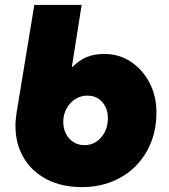

<svg xmlns="http://www.w3.org/2000/svg" viewBox="-20 -750 688 783"><path d="M314 13Q231 13 170 -19Q109 -51 76 -107.5Q43 -164 43 -238Q43 -251 44.5 -265Q46 -279 48 -293L120 -730H313L273 -477H276Q302 -504 333 -517Q364 -530 405 -530Q466 -530 514 -498Q562 -466 590 -412Q618 -358 618 -292Q618 -225 596 -169.5Q574 -114 533.5 -73Q493 -32 437 -9.5Q381 13 314 13ZM325 -158Q351 -158 372.5 -172Q394 -186 407 -211Q420 -236 420 -268Q420 -294 410 -314.5Q400 -335 381.5 -347.5Q363 -360 336 -360Q309 -360 287 -346Q265 -332 251.5 -307.5Q238 -283 238 -253Q238 -226 249 -204.5Q260 -183 279.5 -170.5Q299 -158 325 -158Z"/></svg>

Font: MuseoModerno Black
Style: Italic
Weight: 900
Italic angle: -9°
Designer: Pablo Cosgaya, Héctor Gatti, Marcela Romero, and the Authors of The MuseoModerno Project.
Foundry: Omnibus-Type Team
Version: Version 1.003